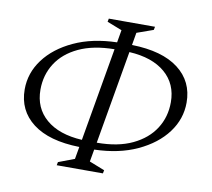

<svg xmlns="http://www.w3.org/2000/svg" viewBox="-78 -768 966 876"><g transform="rotate(10 405.0 -330.0)"><path d="M239 20 242 5 316 -23 326 -80Q185 -83 110 -140.5Q35 -198 35 -296Q35 -372 82 -435Q129 -498 214 -537.5Q299 -577 413 -580L423 -638L354 -665L357 -680H571L568 -665L492 -638L482 -580Q623 -577 698 -519.5Q773 -462 773 -364Q773 -288 726 -225Q679 -162 594 -122.5Q509 -83 395 -80L385 -23L456 5L453 20ZM106 -307Q106 -222 165.5 -171Q225 -120 332 -114L407 -547Q309 -546 242 -514.5Q175 -483 140.5 -429Q106 -375 106 -307ZM702 -353Q702 -438 642.5 -489Q583 -540 476 -546L401 -113Q499 -113 566 -145Q633 -177 667.5 -231Q702 -285 702 -353Z"/></g></svg>

Font: Spectral Light
Style: Italic
Weight: 300
Italic angle: -10°
Designer: Jean-Baptiste Levee
Foundry: Production Type
Version: Version 2.001